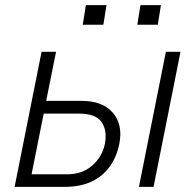

<svg xmlns="http://www.w3.org/2000/svg" viewBox="-20 -731 745 751"><path d="M160.6 -336.4H300.3Q381.3 -336.4 421.4 -289.8Q461.4 -243.2 446.8 -168.9Q430.2 -87.9 375.7 -43.9Q321.3 0 232.9 0H37.1L142.6 -528.3H199.2ZM150.9 -286.6 103.5 -49.3H242.7Q301.8 -49.3 340.8 -83.5Q379.9 -117.7 390.1 -168Q400.4 -220.7 377.2 -253.7Q354 -286.6 290 -286.6ZM580.6 0H523.4L628.9 -528.3H686ZM597.2 -634.3H517.1L529.3 -710.9H609.4ZM384.3 -634.3H303.7L315.9 -710.9H396.5Z"/></svg>

Font: Franko
Style: Light Italic
Weight: 300
Designer: Google
Version: Version 1.200310; 2013